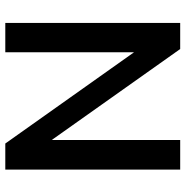

<svg xmlns="http://www.w3.org/2000/svg" viewBox="-8 -676 684 707"><g transform="rotate(-90 333.5 -322.0)"><path d="M63 0V-644H159L495 -170V-644H603V0H507L172 -473V0Z"/></g></svg>

Font: Kanit
Style: Regular
Weight: 400
Designer: Katatrad Team
Foundry: CadsonDemak
Version: Version 2.000; ttfautohint (v1.8.3)